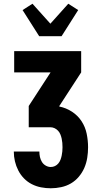

<svg xmlns="http://www.w3.org/2000/svg" viewBox="-20 -1009 540 1029"><path d="M252 0Q226 0 200 -5Q174 -10 150.5 -22Q127 -34 108.5 -53Q90 -72 78 -95.5Q66 -119 60 -144.5Q54 -170 54 -197H191Q191 -182 194 -168Q197 -154 204.5 -141.5Q212 -129 225 -121.5Q238 -114 252 -114Q264 -114 274.5 -119Q285 -124 292.5 -133Q300 -142 304 -152.5Q308 -163 310.5 -174.5Q313 -186 314 -197.5Q315 -209 315 -220Q315 -232 314 -243.5Q313 -255 310.5 -266.5Q308 -278 303.5 -289Q299 -300 291 -308.5Q283 -317 272.5 -322Q262 -327 250 -327H134V-441L251 -621H56V-735H415V-621L298 -441V-438Q334 -431 365.5 -410.5Q397 -390 417 -359.5Q437 -329 444.5 -292.5Q452 -256 452 -220Q452 -191 447.5 -163Q443 -135 432 -109.5Q421 -84 402.5 -62Q384 -40 360 -26Q336 -12 308 -6Q280 0 252 0ZM190 -815 101 -955 154 -989 250 -882 346 -989 399 -955 310 -815Z"/></svg>

Font: Iosevka SS18 Heavy
Style: Regular
Weight: 900
Monospace: yes
Designer: Belleve Invis
Foundry: Belleve Invis
Version: Version 25.1.1; ttfautohint (v1.8.4)